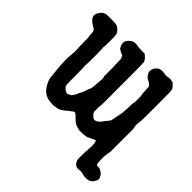

<svg xmlns="http://www.w3.org/2000/svg" viewBox="-153 -568 853 853"><g transform="rotate(45 273.5 -141.5)"><path d="M494 -155V-11Q492 -4 491.5 0.5Q491 5 489.5 16Q488 27 489 47Q490 67 492 70.5Q494 74 496 74Q498 74 502.5 74.5Q507 75 507 74.5Q507 74 509 74Q533 81 542 103Q545 113 543.5 116.5Q542 120 540 123Q525 159 472 144Q462 142 455 143Q429 148 419 125Q417 122 416 120Q415 118 415 91.5Q415 65 417 50Q420 17 414 0Q412 -4 394 6Q376 16 366.5 17Q357 18 353.5 18.5Q350 19 327 19Q304 13 295 6.5Q286 0 276.5 -10Q267 -20 262 -23Q257 -26 248.5 -19.5Q240 -13 237.5 -11Q235 -9 224 0Q203 17 189.5 19Q176 21 171.5 21.5Q167 22 166 22Q165 22 153 21Q119 20 97 -5Q90 -14 87.5 -18.5Q85 -23 82 -28.5Q79 -34 78 -36.5Q77 -39 75.5 -45Q74 -51 73.5 -52Q73 -53 72.5 -56Q72 -59 71 -72.5Q70 -86 69 -92Q68 -98 65.5 -131Q63 -164 66 -190.5Q69 -217 67.5 -229.5Q66 -242 66 -274.5Q66 -307 64.5 -309Q63 -311 63 -324Q63 -337 58 -342.5Q53 -348 43.5 -352.5Q34 -357 24 -367Q6 -386 20 -408Q31 -428 53 -431Q54 -431 81 -431Q108 -431 115.5 -428.5Q123 -426 132.5 -416.5Q142 -407 143.5 -397.5Q145 -388 145 -374.5Q145 -361 145 -345.5Q145 -330 144.5 -327.5Q144 -325 143.5 -318.5Q143 -312 144 -309.5Q145 -307 145 -261Q145 -215 144 -208.5Q143 -202 144 -195.5Q145 -189 145 -142.5Q145 -96 146 -89.5Q147 -83 147 -80Q147 -76 155 -69Q169 -55 181 -60Q184 -62 185 -62Q186 -62 188.5 -64Q191 -66 191.5 -65.5Q192 -65 194.5 -67.5Q197 -70 197 -71Q197 -72 200 -75Q203 -78 202.5 -78.5Q202 -79 205.5 -84Q209 -89 209 -91.5Q209 -94 213 -100Q222 -117 225.5 -129.5Q229 -142 230 -143Q235 -146 237 -175.5Q239 -205 239.5 -208Q240 -211 240 -214.5Q240 -218 239.5 -218Q239 -218 239 -220Q239 -222 239 -224Q238 -229 237 -229V-289L236 -293Q236 -333 235 -337Q234 -341 232 -343Q230 -345 231 -346Q232 -349 229 -351Q214 -358 211.5 -359Q209 -360 206 -362.5Q203 -365 201.5 -365Q200 -365 196 -374Q181 -403 211 -424Q221 -431 229.5 -431Q238 -431 238 -431Q261 -427 271.5 -427.5Q282 -428 285.5 -427.5Q289 -427 291.5 -427.5Q294 -428 302 -420Q316 -408 317.5 -397Q319 -386 319 -316.5Q319 -247 319 -238Q320 -129 318 -123.5Q316 -118 317 -87Q321 -76 322 -75.5Q323 -75 325 -74Q337 -57 352 -63Q367 -69 382 -93Q384 -96 385 -96Q394 -107 395 -109Q396 -111 397 -112.5Q398 -114 398 -115.5Q398 -117 399 -119Q400 -121 400 -123.5Q400 -126 401 -127.5Q402 -129 402 -132Q402 -135 401.5 -135.5Q401 -136 405 -148Q410 -168 411 -195Q412 -238 413.5 -238.5Q415 -239 415 -258Q415 -277 415 -280L412 -298L410 -335Q407 -345 392 -352.5Q377 -360 372 -368Q367 -376 365.5 -380Q364 -384 364 -391Q364 -407 380 -421Q383 -424 384 -424Q385 -424 390 -426Q395 -428 395 -427.5Q395 -427 402 -428Q409 -429 418 -427Q427 -425 435.5 -426Q444 -427 444.5 -427.5Q445 -428 452.5 -428Q460 -428 463.5 -426.5Q467 -425 469 -425.5Q471 -426 479 -418Q487 -410 490 -404Q493 -398 493.5 -385Q494 -372 494 -287.5Q494 -203 493 -200.5Q492 -198 492 -196Q492 -194 491 -187Q490 -180 491 -173Q492 -166 492 -164Q492 -162 494 -155Z"/></g></svg>

Font: TT2020 Style E
Style: Regular
Weight: 400
Version: Version 00.2